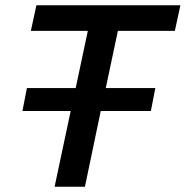

<svg xmlns="http://www.w3.org/2000/svg" viewBox="-20 -708 704 728"><path d="M187 0 248 -287H65L82 -374H267L313 -591H97L118 -688H664L643 -591H427L381 -374H569L552 -287H362L302 0Z"/></svg>

Font: Saira Medium
Style: Italic
Weight: 500
Italic angle: -12°
Designer: Hector Gatti with collaboration of the Omnibus-Type team
Foundry: Omnibus-Type
Version: Version 1.100; ttfautohint (v1.8.3)